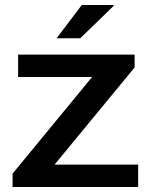

<svg xmlns="http://www.w3.org/2000/svg" viewBox="-20 -743 601 763"><path d="M205 -591 305 -723H431L432 -720L299 -591ZM30 0V-53L346 -437H52V-526H515V-475L197 -89H529V0Z"/></svg>

Font: Archivo SemiExpanded Medium
Style: Regular
Weight: 500
Width: 6
Designer: Hector Gatti
Foundry: Omnibus-Type
Version: Version 2.001; ttfautohint (v1.8.3)